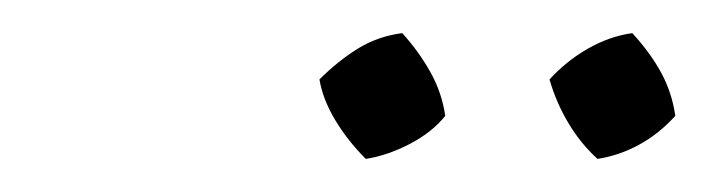

<svg xmlns="http://www.w3.org/2000/svg" viewBox="-20 -702 428 116"><path d="M223 -682Q233 -671 240 -658.5Q247 -646 249 -632Q241 -622 227.5 -615Q214 -608 201 -606Q190 -617 182.5 -629.5Q175 -642 173 -654Q184 -665 196 -672.5Q208 -680 223 -682ZM362 -682Q373 -670 379.5 -658Q386 -646 388 -632Q378 -621 366 -614.5Q354 -608 341 -606Q331 -615 323.5 -627.5Q316 -640 312 -654Q322 -665 335 -672.5Q348 -680 362 -682Z"/></svg>

Font: Piazzolla Thin Thin
Style: Italic
Weight: 250
Italic angle: -11.3°
Version: Version 2.005